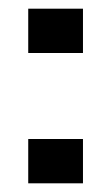

<svg xmlns="http://www.w3.org/2000/svg" viewBox="-20 -422 256 442"><path d="M45 -300V-402H171V-300ZM45 0V-102H171V0Z"/></svg>

Font: Big Shoulders Display SemiBold
Style: Regular
Weight: 600
Designer: Patric King
Foundry: XO Type Co
Version: Version 1.000; ttfautohint (v1.8.2)